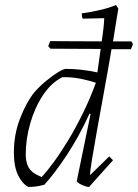

<svg xmlns="http://www.w3.org/2000/svg" viewBox="-20 -732 547 761"><path d="M92 9Q68 -4 51.5 -38Q35 -72 35 -128Q35 -199 59.5 -262.5Q84 -326 116 -366Q137 -390 163 -411.5Q189 -433 210.5 -446Q232 -459 241 -459Q301 -459 366 -445Q373 -496 379 -538L180 -539L171 -549L179 -569Q215 -569 269 -568.5Q323 -568 383 -568Q388 -600 390.5 -624Q393 -648 393 -660L308 -658Q304 -666 304 -679Q330 -682 370.5 -691Q411 -700 440 -712L449 -698Q444 -667 438.5 -634Q433 -601 428 -568Q465 -568 501 -568L507 -557L499 -537H422Q408 -454 393 -372.5Q378 -291 365.5 -221Q353 -151 345 -102.5Q337 -54 337 -38L413 -112L428 -97L333 9Q323 9 307 2Q291 -5 284 -13L339 -280L335 -282Q294 -192 245.5 -118.5Q197 -45 156 0Q142 4 126.5 6.5Q111 9 92 9ZM145 -30Q163 -49 190.5 -86Q218 -123 248.5 -173Q279 -223 308 -282Q337 -341 360 -404Q333 -413 298.5 -420Q264 -427 227 -426Q183 -404 150.5 -355Q118 -306 100 -243.5Q82 -181 82 -119Q82 -99 87.5 -82Q93 -65 104 -55Q110 -48 122 -41.5Q134 -35 145 -30Z"/></svg>

Font: Labrada Lght
Style: Italic
Weight: 300
Italic angle: -7°
Designer: Mercedes Jáuregui
Foundry: Omnibus-Type Team
Version: Version 1.000; ttfautohint (v1.8.4.7-5d5b)